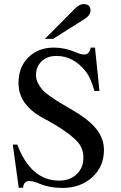

<svg xmlns="http://www.w3.org/2000/svg" viewBox="-20 -910 596 944"><path d="M201 -719 348 -867Q371 -890 390 -890Q425 -890 425 -858Q425 -835 395 -816L241 -719ZM469 -463H444Q427 -525 403 -557Q342 -635 258 -635Q212 -635 184.5 -608.5Q157 -582 157 -540Q157 -520 167 -501Q177 -482 188.5 -468.5Q200 -455 229 -435Q258 -415 276 -404.5Q294 -394 336 -369Q417 -322 454 -275.5Q491 -229 491 -173Q491 -90 433 -38Q375 14 287 14Q222 14 169 -9Q143 -20 122 -20Q110 -20 102 -11Q94 -2 94 13H72L43 -199H65Q132 -22 271 -22Q324 -22 357 -53.5Q390 -85 390 -134Q390 -181 361 -213Q313 -265 193 -329Q71 -394 71 -501Q71 -581 120 -628.5Q169 -676 245 -676Q298 -676 350 -654Q377 -642 394 -642Q420 -642 426 -676H447Z"/></svg>

Font: STIX
Style: Regular
Weight: 400
Designer: MicroPress Inc., with final additions and corrections provided by Coen Hoffman, Elsevier (retired)
Version: Version 1.1.1